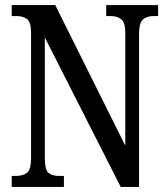

<svg xmlns="http://www.w3.org/2000/svg" viewBox="-20 -734 658 754"><path d="M26 0V-43H41Q69 -43 85.5 -55Q102 -67 102 -114V-604Q102 -648 85.5 -659.5Q69 -671 45 -671H26V-714H197L472 -162V-604Q472 -646 456 -658.5Q440 -671 415 -671H397V-714H601V-671H583Q557 -671 541.5 -657.5Q526 -644 526 -600V0H454L156 -587V-114Q156 -67 170.5 -55Q185 -43 212 -43H231V0Z"/></svg>

Font: Noto Serif Tamil ExtraCondensed Medium
Style: Regular
Weight: 500
Width: 2
Designer: Indian Type Foundry, Tom Grace, and the Monotype Design Team
Foundry: Monotype Imaging Inc.
Version: Version 2.004; ttfautohint (v1.8.4.7-5d5b)